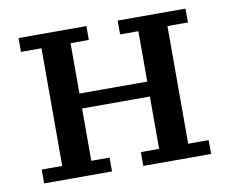

<svg xmlns="http://www.w3.org/2000/svg" viewBox="-64 -604 816 683"><g transform="rotate(-10 344.5 -262.5)"><path d="M288 0H43V-50H117V-475H43V-525H288V-475H222V-293H467V-475H401V-525H646V-475H572V-50H646V0H401V-50H467V-239H222V-50H288Z"/></g></svg>

Font: PT Serif Caption
Style: Regular
Weight: 400
Designer: A.Korolkova, O.Umpeleva, V.Yefimov
Foundry: ParaType Ltd
Version: Version 1.000W OFL